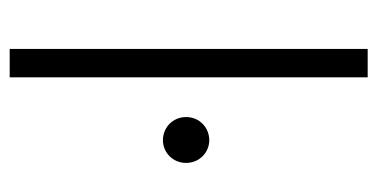

<svg xmlns="http://www.w3.org/2000/svg" viewBox="-216 -582 797 406"><g transform="rotate(90 183.0 -378.5)"><path d="M83 0H143V-757H83ZM227 -373C227 -345 249 -324 276 -324C302 -324 324 -345 324 -373C324 -401 302 -422 276 -422C249 -422 227 -401 227 -373Z"/></g></svg>

Font: Mluvka Light
Style: Regular
Weight: 300
Designer: Modified by Jiří Krblich, Original typeface by Gumpita Rahayu
Foundry: Gumpita Rahayu & Jiří Krblich
Version: Version 2.000;Glyphs 3.1.1 (3134)